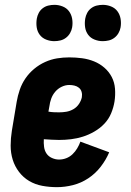

<svg xmlns="http://www.w3.org/2000/svg" viewBox="-20 -765 540 793"><path d="M215 8Q184 8 154.5 2.5Q125 -3 100.5 -17.5Q76 -32 58.5 -55Q41 -78 32.5 -105.5Q24 -133 24 -163.5Q24 -194 29 -225L49 -345Q53 -369 61.5 -394Q70 -419 85 -441Q100 -463 121 -480.5Q142 -498 166.5 -509Q191 -520 216 -524Q241 -528 266 -528Q293 -528 319 -524.5Q345 -521 368.5 -511.5Q392 -502 411 -485.5Q430 -469 441.5 -447Q453 -425 455 -398.5Q457 -372 453 -346Q449 -321 439 -297Q429 -273 411 -254Q393 -235 369.5 -221.5Q346 -208 322 -200.5Q298 -193 273.5 -190Q249 -187 224 -187Q209 -187 193 -188Q177 -189 161 -190Q160 -174 162 -158.5Q164 -143 172 -131Q180 -119 194.5 -112.5Q209 -106 224 -106Q239 -106 253.5 -111.5Q268 -117 279.5 -128Q291 -139 299 -152.5Q307 -166 312 -180L431 -136Q418 -105 396 -76.5Q374 -48 344.5 -28.5Q315 -9 281.5 -0.5Q248 8 215 8ZM224 -301Q239 -301 254 -303.5Q269 -306 283 -314Q297 -322 306 -335.5Q315 -349 318 -363Q320 -375 317 -385.5Q314 -396 306 -402.5Q298 -409 287.5 -411.5Q277 -414 266 -414Q250 -414 234.5 -406.5Q219 -399 208 -386Q197 -373 191.5 -357.5Q186 -342 184 -326L180 -304Q191 -302 202 -301.5Q213 -301 224 -301ZM404 -595Q387 -595 370.5 -601.5Q354 -608 344 -621.5Q334 -635 331.5 -652.5Q329 -670 332 -688Q334 -700 340 -711.5Q346 -723 356.5 -731Q367 -739 379.5 -742Q392 -745 405 -745Q422 -745 438.5 -738.5Q455 -732 465 -718.5Q475 -705 478 -687.5Q481 -670 478 -652Q476 -640 469.5 -628.5Q463 -617 452.5 -609Q442 -601 429.5 -598Q417 -595 404 -595ZM204 -595Q187 -595 170.5 -601.5Q154 -608 144 -621.5Q134 -635 131.5 -652.5Q129 -670 132 -688Q134 -700 140 -711.5Q146 -723 156.5 -731Q167 -739 179.5 -742Q192 -745 205 -745Q222 -745 238.5 -738.5Q255 -732 265 -718.5Q275 -705 278 -687.5Q281 -670 278 -652Q276 -640 269.5 -628.5Q263 -617 252.5 -609Q242 -601 229.5 -598Q217 -595 204 -595Z"/></svg>

Font: Iosevka Term Curly Heavy
Style: Italic
Weight: 900
Italic angle: -9°
Designer: Belleve Invis
Foundry: Belleve Invis
Version: Version 32.3.0